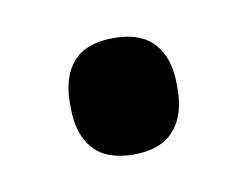

<svg xmlns="http://www.w3.org/2000/svg" viewBox="-33 -157 267 207"><g transform="rotate(-10 100.5 -53.0)"><path d="M100.5 10.5Q70.5 10.5 56.2 -5.8Q42 -22 42 -51V-56Q42 -85 56.2 -101Q70.5 -117 100.5 -117Q130 -117 144.5 -101Q159 -85 159 -56V-51Q159 -22 144.5 -5.8Q130 10.5 100.5 10.5Z"/></g></svg>

Font: Anek Telugu Medium
Style: Regular
Weight: 500
Designer: Omkar Bhoir (Telugu), Yesha Goshar (Latin)
Foundry: Ek Type
Version: Version 1.003